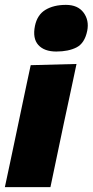

<svg xmlns="http://www.w3.org/2000/svg" viewBox="-21 -768 380 788"><path d="M-1 0Q10 -52.5 20.8 -102.2Q31.5 -152 44.5 -214.5L55 -264.5Q66 -317 74.5 -357.2Q83 -397.5 90.2 -431.5Q97.5 -465.5 105 -500.5L293 -505.5Q285.5 -469.5 278 -434.5Q270.5 -399.5 261.8 -358.8Q253 -318 241.5 -264.5L231 -214.5Q218 -152.5 207.5 -102.5Q197 -52.5 186 0ZM210 -556.5Q160.5 -556.5 136.2 -583.5Q112 -610.5 122.5 -662Q132 -707.5 165.8 -727.8Q199.5 -748 249.5 -748Q298.5 -748 322 -716.2Q345.5 -684.5 337 -641.5Q326.5 -590.5 293.2 -573.5Q260 -556.5 210 -556.5Z"/></svg>

Font: Commissioner ExtraBold
Style: Italic
Weight: 800
Italic angle: -12°
Designer: Kostas Bartsokas
Foundry: Kostas Bartsokas
Version: Version 1.000; ttfautohint (v1.8.3)